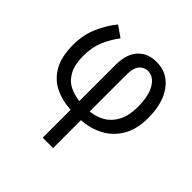

<svg xmlns="http://www.w3.org/2000/svg" viewBox="-200 -716 1125 1125"><g transform="rotate(45 362.5 -153.0)"><path d="M225 -494Q188 -445 165.5 -391.5Q143 -338 143 -268Q143 -195 166.5 -151.5Q190 -108 229 -88Q268 -68 314 -63V-361Q314 -452 356.5 -499Q399 -546 472 -546Q534 -546 578 -512.5Q622 -479 646 -419.5Q670 -360 670 -281Q670 -184 632.5 -121.5Q595 -59 533.5 -27Q472 5 400 9V240H314V9Q240 5 181.5 -24Q123 -53 89 -113Q55 -173 55 -271Q55 -352 84 -419.5Q113 -487 157 -541ZM473 -473Q444 -473 422 -449Q400 -425 400 -362V-63Q451 -68 492 -92.5Q533 -117 557 -163.5Q581 -210 581 -280Q581 -374 550.5 -423.5Q520 -473 473 -473Z"/></g></svg>

Font: TSCustom
Style: Regular
Weight: 400
Designer: Monotype Design Team
Foundry: Monotype Imaging Inc.
Version: Version 2.004; ttfautohint (v1.8.3) -l 8 -r 50 -G 200 -x 14 